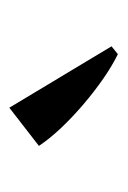

<svg xmlns="http://www.w3.org/2000/svg" viewBox="48 -882 267 402"><g transform="rotate(-90 181.0 -680.5)"><path d="M268.5 -567Q245 -578.5 218.2 -597Q191.5 -615.5 164.8 -638.2Q138 -661 115 -685.2Q92 -709.5 77 -732L157 -794L285.5 -580L269.5 -567Z"/></g></svg>

Font: Merriweather 144pt SemiBold
Style: Regular
Weight: 600
Version: Version 2.100